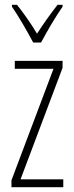

<svg xmlns="http://www.w3.org/2000/svg" viewBox="-20 -784 308 804"><path d="M119 -606H152C177 -653 212 -713 242 -756V-764H221C187 -720 163 -686 135 -643C110 -685 77 -732 51 -764H30V-756C54 -722 93 -655 119 -606ZM245 0V-33H66L242 -500V-529H42V-496H204L28 -29V0Z"/></svg>

Font: Noto Sans Bengali ExtraCondensed ExtraLight
Style: Regular
Weight: 200
Width: 2
Designer: Joana Ranito - Universal Thirst; Jelle Bosma - Monotype Design Team
Foundry: Universal Thirst ehf.
Version: Version 3.000